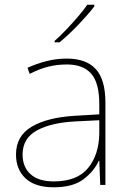

<svg xmlns="http://www.w3.org/2000/svg" viewBox="-20 -786 551 816"><path d="M264 -537Q346 -537 387 -492.5Q428 -448 428 -350V0H406L402 -103H400Q379 -57 334 -23.5Q289 10 208 10Q129 10 88.5 -28Q48 -66 48 -129Q48 -208 114.5 -247.5Q181 -287 299 -294L402 -300V-343Q402 -433 368 -472.5Q334 -512 264 -512Q224 -512 186.5 -503Q149 -494 106 -472L97 -498Q137 -516 178.5 -526.5Q220 -537 264 -537ZM301 -270Q199 -265 137.5 -232Q76 -199 76 -129Q76 -76 110 -45.5Q144 -15 208 -15Q308 -15 354.5 -72Q401 -129 402 -220V-275ZM381 -759Q355 -725 314 -682Q273 -639 233 -606H212V-612Q235 -632 261.5 -660Q288 -688 312.5 -716.5Q337 -745 351 -766H381Z"/></svg>

Font: Noto Sans Bengali UI Thin
Style: Regular
Weight: 100
Designer: Jelle Bosma - Monotype Design Team
Foundry: Monotype Imaging Inc.
Version: Version 2.003; ttfautohint (v1.8.4.7-5d5b)